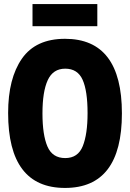

<svg xmlns="http://www.w3.org/2000/svg" viewBox="-20 -916 640 945"><path d="M459 -787V-896H140V-787ZM580 -358Q580 -725 300 -725Q156 -725 88 -627.5Q20 -530 20 -360Q20 9 300 9Q580 9 580 -358ZM189 -358Q189 -465 215 -521.5Q241 -578 301 -578Q362 -578 386.5 -523.5Q411 -469 411 -359Q411 -256 387.5 -197Q364 -138 301 -138Q238 -138 213.5 -195Q189 -252 189 -358Z"/></svg>

Font: Noto Sans Mono UI ExtraBold
Style: Regular
Weight: 800
Designer: Monotype Design team
Foundry: Monotype Imaging Inc.
Version: 1.000